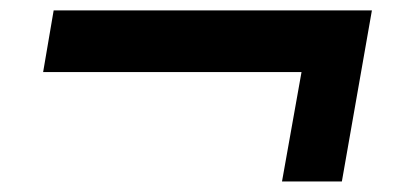

<svg xmlns="http://www.w3.org/2000/svg" viewBox="-20 -490 760 365"><path d="M516.1 -145 553.2 -353H62L82 -470.2H687L629.9 -145Z"/></svg>

Font: Archivo Expanded SemiBold
Style: Italic
Weight: 600
Width: 7
Italic angle: -10°
Designer: Hector Gatti
Foundry: Omnibus-Type
Version: Version 2.001